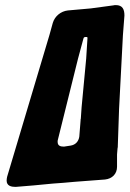

<svg xmlns="http://www.w3.org/2000/svg" viewBox="-20 -716 508 753"><path d="M468 -655C468 -679 461 -696 434 -696C431 -696 428 -696 425 -695L336 -683L246 -675C219 -672 195 -653 187 -626L174 -579L8 -23C7 -18 6 -13 6 -8C6 13 24 17 41 17C81 14 139 9 187 4C215 2 244 0 273 -3L392 -12C420 -15 439 -34 439 -62V-110C439 -118 441 -127 441 -134C441 -137 442 -138 442 -139V-143L447 -289L462 -577ZM231 -141C217 -141 206 -144 206 -160C206 -163 206 -165 207 -168L286 -486L307 -564C308 -571 313 -571 319 -571C322 -571 323 -570 323 -568C323 -567 323 -566 323 -565L318 -486L300 -295L297 -251C296 -249 296 -246 296 -243L291 -180C288 -161 276 -148 257 -145Z"/></svg>

Font: Bangerz
Style: Bold
Weight: 700
Designer: vernon adams
Foundry: Vernon Adams
Version: Version 2.10;December 28, 2023;FontCreator 13.0.0.2683 64-bi